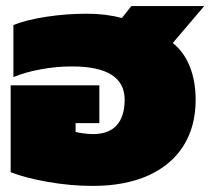

<svg xmlns="http://www.w3.org/2000/svg" viewBox="-20 -595 705 630"><path d="M15 -30V-315H306V-191H228V-162Q235 -160 252.5 -157.5Q270 -155 285 -155Q337 -155 363 -184Q389 -213 389 -268Q389 -377 216 -377Q165 -377 113.5 -367.5Q62 -358 24 -342V-513Q67 -530 132 -540Q197 -550 265 -550Q327 -550 380 -536L411 -575H650L547 -454Q585 -423 603.5 -375Q622 -327 622 -268Q622 -180 582 -116.5Q542 -53 466 -19Q390 15 285 15Q212 15 137.5 2Q63 -11 15 -30Z"/></svg>

Font: Prompt Black
Style: Regular
Weight: 900
Designer: Katatrad Team
Foundry: CadsonDemak
Version: Version 1.000